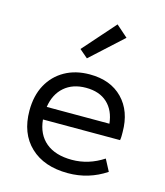

<svg xmlns="http://www.w3.org/2000/svg" viewBox="-114 -840 807 938"><g transform="rotate(15 290.0 -370.5)"><path d="M317 12Q196 12 126.5 -54Q57 -120 57 -235Q57 -311 87 -366Q117 -421 171 -451.5Q225 -482 297 -482Q402 -482 463 -419.5Q524 -357 524 -251Q524 -241 524 -231Q524 -221 522 -210H132Q139 -136 187 -96Q235 -56 319 -56Q403 -56 478 -105L509 -46Q422 12 317 12ZM134 -274H451Q444 -340 404 -377Q364 -414 296 -414Q229 -414 186.5 -377Q144 -340 134 -274ZM262 -554 220 -590 364 -753 423 -701Z"/></g></svg>

Font: Sometype Mono
Style: Regular
Weight: 400
Monospace: yes
Designer: Ryoichi Tsunekawa
Foundry: Dharma Type
Version: Version 1.000; ttfautohint (v1.8.3)